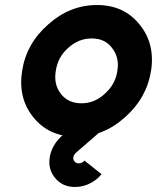

<svg xmlns="http://www.w3.org/2000/svg" viewBox="-20 -532 625 764"><path d="M384 161 316 107Q315 108 314.5 108.5Q314 109 312 111Q304 118 293 118Q284 118 277 111Q270 103 272 93Q274 83 283 75L388 -16H267Q244 -6 229 6Q187 43 178 93Q170 142 200 177Q229 212 278 212Q328 212 369 177Q373 173 377 169Q381 165 384 161ZM345 -379Q398 -379 426 -341Q456 -303 447 -250Q439 -196 397 -159Q357 -121 304 -121Q251 -121 222 -159Q193 -196 202 -250Q210 -305 251 -341Q292 -379 345 -379ZM366 -512Q258 -512 172 -435Q85 -359 68 -250Q51 -141 113 -65Q175 12 283 12Q391 12 477 -65Q564 -142 581 -250Q598 -358 535 -435Q473 -512 366 -512Z"/></svg>

Font: Unageo
Style: Bold-Italic
Weight: 700
Designer: Richard Sepsi
Foundry: Richard Sepsi
Version: Version 2.000